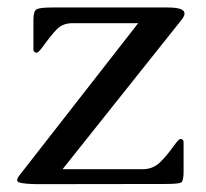

<svg xmlns="http://www.w3.org/2000/svg" viewBox="-20 -481 538 502"><path d="M455.1 -429.7 143.6 -38.6H355.5Q380.4 -39.6 397.5 -55.7Q414.6 -71.8 435.5 -101.1Q447.8 -117.7 451.2 -117.7Q460 -117.7 460 -108.9V-31.7Q460 -7.8 453.6 -3.9Q447.3 0 412.6 0L78.1 0.5Q43 0 30.8 -3.9Q24.9 -5.4 24.9 -10.3Q24.9 -15.6 32.7 -24.9L341.3 -420.4H169.4Q144 -420.4 128.4 -404.3Q112.8 -388.2 92.3 -359.4Q80.1 -343.3 76.7 -343.3Q67.4 -343.3 67.4 -351.6V-429.2Q67.4 -451.2 75.2 -456.3Q83 -461.4 115.2 -461.4H418.9Q462.4 -461.4 462.4 -445.8Q462.4 -439 455.1 -429.7Z"/></svg>

Font: Caudex
Style: Regular
Weight: 400
Version: Version 1.04